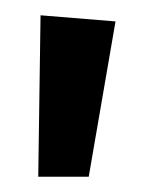

<svg xmlns="http://www.w3.org/2000/svg" viewBox="-20 -827 201 251"><path d="M33 -807 30 -596H96L131 -799Z"/></svg>

Font: Fira Math
Style: Regular
Weight: 400
Designer: Xiangdong Zeng
Foundry: Xiangdong Zeng
Version: Version 0.3.4